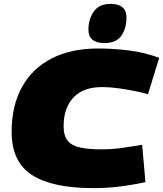

<svg xmlns="http://www.w3.org/2000/svg" viewBox="-20 -960 841 990"><path d="M461 10Q250 10 145 -57.5Q40 -125 40 -280Q40 -415 93.5 -511.5Q147 -608 247 -659Q347 -710 486 -710Q564 -710 644 -700Q724 -690 801 -662L743 -474Q713 -483 673 -491Q633 -499 589.5 -505Q546 -511 506 -511Q409 -511 358.5 -457Q308 -403 308 -309Q308 -260 329.5 -234Q351 -208 394.5 -199Q438 -190 501 -190Q557 -190 607 -197Q657 -204 713 -213L730 -21Q656 -5 592 2.5Q528 10 461 10ZM519 -738Q436 -738 436 -807Q436 -861 463.5 -900.5Q491 -940 550 -940Q632 -940 632 -870Q632 -813 605.5 -775.5Q579 -738 519 -738Z"/></svg>

Font: Georama Expanded Black
Style: Italic
Weight: 900
Width: 7
Italic angle: -9°
Designer: Jean-Baptiste Levee
Foundry: Production Type
Version: Version 1.000